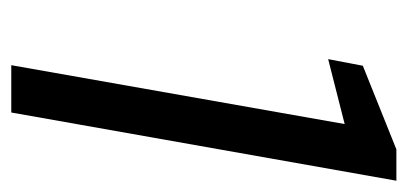

<svg xmlns="http://www.w3.org/2000/svg" viewBox="-216 -524 740 349"><g transform="rotate(90 154.5 -350.0)"><path d="M99 0 206 -606 88 -576 100 -639 252 -700H309L185 0Z"/></g></svg>

Font: DeepMind Sans
Style: Italic
Weight: 400
Italic angle: -10°
Designer: Jonny Pinhorn / Modifications: Colophon Foundry
Foundry: Colophon Foundry
Version: Version 1.002; ttfautohint (v1.8.2)